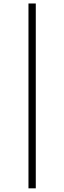

<svg xmlns="http://www.w3.org/2000/svg" viewBox="-20 -844 361 1079"><path d="M181.1 -824.4V214.4H140V-824.4Z"/></svg>

Font: Paperlogy 2 ExtraLight
Style: Regular
Weight: 250
Designer: redesigned by Lee Juim, glyphs from Gmarket Sans & Montserrat
Foundry: PT&
Version: Version 1.001